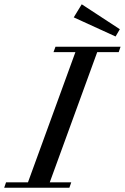

<svg xmlns="http://www.w3.org/2000/svg" viewBox="-68 -883 587 903"><path d="M475.6 -711.4 278.8 -801.3 316.4 -862.8 495.6 -745.6ZM-48.3 0 -39.6 -25.4H63.5L286.6 -637.7H183.6L192.9 -663.1H499L490.2 -637.7H389.2L166 -25.4H267.1L258.3 0Z"/></svg>

Font: Elstob 18pt Medium
Style: Italic
Weight: 500
Italic angle: -20°
Designer: Peter S. Baker
Version: Version 1.015